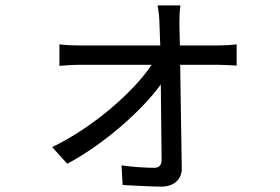

<svg xmlns="http://www.w3.org/2000/svg" viewBox="-20 -632 1040 714"><path d="M174 -85 230 -23C366 -95 510 -223 578 -318L581 -37C581 -19 572 -8 554 -8C524 -8 472 -11 432 -17L436 56C476 58 541 62 581 62C625 62 657 36 656 -7L650 -391H795C814 -391 843 -389 860 -388V-467C846 -465 813 -463 793 -463H649L647 -544C647 -567 648 -590 651 -612H566C570 -589 573 -564 573 -544L576 -463H275C251 -463 224 -464 201 -467V-387C225 -389 250 -391 277 -391H544C476 -289 324 -157 174 -85Z"/></svg>

Font: Noto Sans CJK HK
Style: Regular
Weight: 400
Designer: Ryoko NISHIZUKA 西塚涼子 (kana, bopomofo & ideographs); Paul D. Hunt (Latin, Greek & Cyrillic); Sandoll Communications 산돌커뮤니
Foundry: Adobe
Version: Version 2.004;hotconv 1.0.118;makeotfexe 2.5.65603